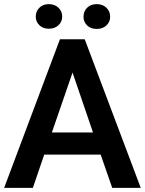

<svg xmlns="http://www.w3.org/2000/svg" viewBox="-21 -909 701 929"><path d="M215 -889Q244 -889 262 -871.5Q280 -854 280 -829Q280 -804 262 -787Q244 -770 215 -770Q187 -770 169.5 -787Q152 -804 152 -829Q152 -854 169.5 -871.5Q187 -889 215 -889ZM447 -889Q476 -889 494 -871.5Q512 -854 512 -828Q512 -803 494 -786Q476 -769 447 -769Q418 -769 400.5 -786Q383 -803 383 -828Q383 -854 400.5 -871.5Q418 -889 447 -889ZM269 -719H389L660 0H522L466 -161H193L138 0H-1ZM330 -558 230 -268H429Z"/></svg>

Font: Freesentation 7 Bold
Style: Regular
Weight: 700
Designer: glyphs from Roboto by Christian Robertson / Hangul glyphs from Noto Sans CJK(Source Han Sans) by Jang Soo-young and Kang
Foundry: PT&
Version: Version 2.001